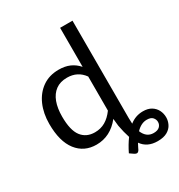

<svg xmlns="http://www.w3.org/2000/svg" viewBox="-210 -875 1114 1195"><g transform="rotate(-30 347.0 -278.0)"><path d="M424.5 179Q418 179 408 173L380.5 154Q404.5 104.5 433 66Q419 24 409.5 -27.5L404 -80Q335 7 234.5 7Q146 7 94.5 -59.5Q43 -126 43 -251.5Q43 -327 69.2 -386.8Q95.5 -446.5 144.5 -481Q193.5 -515.5 262 -515.5Q306.5 -515.5 340.2 -500.8Q374 -486 400.5 -456V-736.5H489.5V-36Q489.5 -14.5 491 4.5Q532.5 -29 586.5 -29Q622 -29 645.8 -14.5Q669.5 0 681.8 23.8Q694 47.5 694 76Q694 100.5 682.5 124.2Q671 148 644.8 163.2Q618.5 178.5 575 178.5Q500 178.5 463 125Q458 134 455 139.8Q452 145.5 449 151.5Q446.5 157 442 166Q433.5 179 424.5 179ZM264 -64.5Q306 -64.5 339.2 -83.8Q372.5 -103 400.5 -141.5V-386.5Q357.5 -446.5 282 -446.5Q232.5 -446.5 200 -422.5Q167.5 -398.5 151.2 -354.8Q135 -311 135 -251.5Q135 -152.5 169 -108.5Q203 -64.5 264 -64.5ZM578 122Q607.5 122 621.5 108.2Q635.5 94.5 635.5 75Q635.5 57 622.5 42.5Q610 28.5 581 28.5Q540 28.5 504 66.5Q527 122 578 122Z"/></g></svg>

Font: Verano Sans
Style: Regular
Weight: 400
Designer: Lukasz Dziedzic with Adam Twardoch and Botio Nikoltchev
Foundry: tyPoland Lukasz Dziedzic
Version: Version 3.001;December 28, 2019;FontCreator 12.0.0.2547 64-b